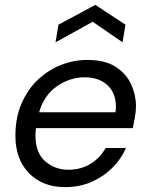

<svg xmlns="http://www.w3.org/2000/svg" viewBox="-20 -753 608 785"><path d="M246 12Q154 12 98.5 -45Q43 -102 43 -198Q43 -273 68.5 -331Q94 -389 136.5 -428.5Q179 -468 231 -488Q283 -508 337 -508Q410 -508 453.5 -479.5Q497 -451 516.5 -407.5Q536 -364 536 -319Q536 -299 531.5 -273.5Q527 -248 523 -229H127Q126 -221 125.5 -213.5Q125 -206 125 -199Q125 -128 165 -93.5Q205 -59 259 -59Q311 -59 350.5 -83.5Q390 -108 412 -148H495Q475 -102 438.5 -66Q402 -30 353.5 -9Q305 12 246 12ZM140 -294H452Q453 -300 453.5 -305.5Q454 -311 454 -316Q454 -373 419 -405Q384 -437 326 -437Q266 -437 213 -400.5Q160 -364 140 -294ZM207 -580 219 -652 370 -733 493 -652 481 -580 359 -664Z"/></svg>

Font: Rethink Sans
Style: Italic
Weight: 400
Italic angle: -10°
Designer: The Rethink Sans project authors (Hans Thiessen). DM Sans designed by Colophon Foundry.
Foundry: Rethink Communications LLC
Version: Version 1.001